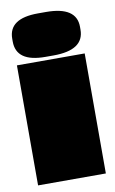

<svg xmlns="http://www.w3.org/2000/svg" viewBox="-77 -688 436 731"><g transform="rotate(-10 141.0 -322.5)"><path d="M272 0H10V-464H272ZM10 -556V-567Q10 -645 123 -645H154Q272 -645 272 -567V-556Q272 -477 154 -477H122Q10 -477 10 -556Z"/></g></svg>

Font: Passion One Black
Style: Regular
Weight: 900
Designer: Alejandro Lo Celso
Foundry: Fontstage
Version: Version 1.002